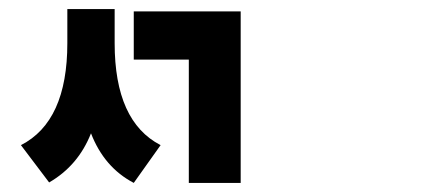

<svg xmlns="http://www.w3.org/2000/svg" viewBox="-20 -801 960 422"><path d="M232 -781V-706Q232 -534 333 -482L274 -399Q209 -433 180 -508Q152 -437 88 -400L26 -482Q128 -534 128 -706V-781ZM274 -776H509V-399H395V-670H274Z"/></svg>

Font: Noto Sans Korean Bold
Style: Bold
Weight: 700
Designer: Ryoko NISHIZUKA  (kana & ideographs); Paul D. Hunt (Latin, Greek & Cyrillic); Wenlong ZHANG  (bopomofo); Sandoll Communi
Foundry: Adobe Systems Incorporated
Version: Version 1.000;PS 1;hotconv 1.0.78;makeotf.lib2.5.61930